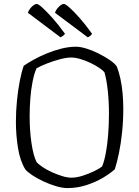

<svg xmlns="http://www.w3.org/2000/svg" viewBox="-20 -958 709 978"><path d="M323 0Q298 0 266 -9.5Q234 -19 202.5 -33.5Q171 -48 146 -64.5Q121 -81 109 -95Q82 -139 71.5 -205Q61 -271 61 -337Q61 -392 66.5 -446.5Q72 -501 81 -547Q90 -593 101 -623Q121 -637 151.5 -654Q182 -671 218.5 -686Q255 -701 293 -710.5Q331 -720 367 -720Q390 -720 420.5 -710.5Q451 -701 482 -685.5Q513 -670 538 -653Q563 -636 574 -621Q586 -592 593.5 -556.5Q601 -521 604.5 -482.5Q608 -444 608 -404Q608 -343 602 -285Q596 -227 586 -178.5Q576 -130 565 -96Q541 -74 503.5 -52Q466 -30 420 -15Q374 0 323 0ZM344 -53Q370 -53 401.5 -63Q433 -73 460.5 -86.5Q488 -100 500 -110Q511 -136 519 -178.5Q527 -221 531 -273Q535 -325 535 -379Q535 -441 529 -496.5Q523 -552 512 -590Q505 -599 486 -612Q467 -625 442 -637Q417 -649 390.5 -657Q364 -665 343 -665Q318 -665 284.5 -656Q251 -647 219 -634.5Q187 -622 166 -610Q154 -583 146 -542.5Q138 -502 134.5 -456Q131 -410 131 -365Q131 -295 140 -231.5Q149 -168 166 -133Q176 -121 197 -107Q218 -93 244.5 -81Q271 -69 297 -61Q323 -53 344 -53ZM288 -768 122 -893Q126 -905 134 -915Q142 -925 151 -931.5Q160 -938 167 -938Q175 -938 196 -919Q217 -900 247.5 -866Q278 -832 311 -786Q309 -782 302 -776.5Q295 -771 288 -768ZM427 -768 260 -893Q264 -905 272 -915Q280 -925 289 -931.5Q298 -938 305 -938Q313 -938 334.5 -919Q356 -900 386 -866Q416 -832 449 -786Q447 -782 441 -776.5Q435 -771 427 -768Z"/></svg>

Font: Texturina 12pt Thin
Style: Regular
Weight: 250
Designer: Guillermo Torres Carreño
Foundry: Omnibus-Type
Version: Version 1.002